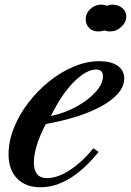

<svg xmlns="http://www.w3.org/2000/svg" viewBox="-20 -799 566 830"><path d="M154.5 10.5Q90.5 10.5 53.8 -27.5Q17 -65.5 17 -131.5Q17 -188 39.8 -245.2Q62.5 -302.5 102 -354.2Q141.5 -406 192 -446.8Q242.5 -487.5 298.5 -511Q354.5 -534.5 409.5 -534.5Q460 -534.5 488.5 -514.8Q517 -495 517 -459.5Q517 -418 475.8 -380Q434.5 -342 358.2 -311.8Q282 -281.5 178 -263Q126.5 -164.5 126.5 -96.5Q126.5 -29 183.5 -29Q228 -29 281.2 -63.2Q334.5 -97.5 383.5 -158L406.5 -142.5Q283 10.5 154.5 10.5ZM199.5 -297.5Q258 -309.5 309.5 -337.5Q361 -365.5 393 -401Q425 -436.5 425 -469.5Q425 -498.5 395 -498.5Q369.5 -498.5 339.2 -478.2Q309 -458 279.2 -423Q249.5 -388 224.5 -343.5ZM406.5 -663Q380.5 -663 365.5 -677.8Q350.5 -692.5 350.5 -716Q350.5 -741.5 370.8 -760.2Q391 -779 417.5 -779Q430.5 -779 442 -774Q454.5 -779 467 -779Q490.5 -779 508.2 -764.5Q526 -750 526 -728Q526 -703 504.5 -683Q483 -663 456 -663Q442 -663 430.5 -667.5Q419 -663 406.5 -663Z"/></svg>

Font: Libre Caslon Text Medium Italic
Style: Regular
Weight: 500
Italic angle: -22.583°
Designer: Pablo Impallari, Rodrigo Fuenzalida, Katja Schimmel
Foundry: Pablo Impallari, Rodrigo Fuenzalida
Version: Version 2.000